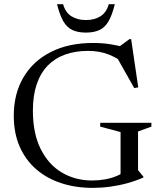

<svg xmlns="http://www.w3.org/2000/svg" viewBox="-20 -904 784 934"><path d="M651.5 -76.5 677.5 -44.5V-40.5Q640 -24 599 -12.8Q558 -1.5 515.5 4.2Q473 10 431 10Q348 10 277.8 -13Q207.5 -36 155.8 -81Q104 -126 75.5 -191.2Q47 -256.5 47 -341Q47 -447.5 93.8 -527.2Q140.5 -607 227.2 -651Q314 -695 432.5 -695Q476.5 -695 514.5 -689.2Q552.5 -683.5 591 -672.5L547.5 -668L609.5 -713.5H618L652.5 -479L633 -475.5L536 -647.5L599 -586Q556.5 -619.5 510.8 -638Q465 -656.5 409 -656.5Q347 -656.5 297.2 -638.8Q247.5 -621 212.2 -584.8Q177 -548.5 158.5 -494Q140 -439.5 140 -366.5Q140 -254.5 178.2 -178.5Q216.5 -102.5 281.8 -64.2Q347 -26 428.5 -26Q460.5 -26 491.2 -31.5Q522 -37 547.5 -47.8Q573 -58.5 588.5 -73L566.5 -23V-261.5L467.5 -288V-306.5H716.5V-288L651.5 -264.5ZM398 -806.5Q440 -806.5 469 -825Q498 -843.5 509 -883.5H538.5Q525.5 -830.5 507.8 -800.2Q490 -770 463.5 -757.8Q437 -745.5 398 -745.5Q359 -745.5 332.5 -757.8Q306 -770 288.2 -800.2Q270.5 -830.5 257.5 -883.5H287Q298 -843.5 327.2 -825Q356.5 -806.5 398 -806.5Z"/></svg>

Font: Newsreader 36pt
Style: Regular
Weight: 400
Designer: Hugues Gentile
Foundry: Production Type
Version: Version 1.003